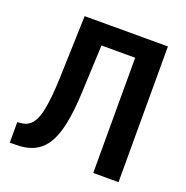

<svg xmlns="http://www.w3.org/2000/svg" viewBox="-127 -828 916 945"><g transform="rotate(20 330.5 -355.5)"><path d="M495.1 -710.9V-603.5H178.7V-710.9ZM593.8 -710.9V0H461.4V-710.9ZM157.7 -710.9H289.6L273.9 -355.5Q270.5 -276.4 261 -217.3Q251.5 -158.2 234.9 -116.7Q218.3 -75.2 193.4 -49.6Q168.5 -23.9 134.5 -12Q100.6 0 56.6 0H24.4V-106.9L42 -108.9Q64.5 -110.8 81.1 -121.1Q97.7 -131.3 109.4 -152.1Q121.1 -172.9 128.7 -205.3Q136.2 -237.8 140.9 -284.7Q145.5 -331.5 147.5 -394.5Z"/></g></svg>

Font: Roboto SemiCondensed SemiBold
Style: Regular
Weight: 600
Width: 4
Designer: Christian Robertson
Foundry: Google
Version: Version 3.009; 2024